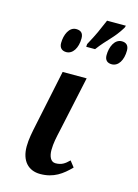

<svg xmlns="http://www.w3.org/2000/svg" viewBox="-129 -925 720 1004"><g transform="rotate(15 231.5 -422.5)"><path d="M252 -695H300C348 -760 380 -777 420 -843L424 -855H322C296 -795 289 -776 253 -710ZM158 -641C193 -641 217 -679 217 -731C217 -760 202 -771 178 -771C140 -771 120 -725 120 -680C120 -653 136 -641 158 -641ZM404 -641C440 -641 463 -679 463 -731C463 -760 447 -771 425 -771C386 -771 366 -725 366 -680C366 -653 381 -641 404 -641ZM191 10C264 10 309 -24 352 -68L327 -100C304 -77 286 -65 254 -65C227 -65 216 -94 216 -127C216 -163 224 -198 233 -238L297 -536H167L104 -235C95 -192 86 -151 86 -111C86 -33 127 10 191 10Z"/></g></svg>

Font: Noto Serif Semi
Style: Italic
Weight: 600
Italic angle: -12°
Designer: Monotype Design Team
Foundry: Monotype Imaging Inc.
Version: Version 1.901